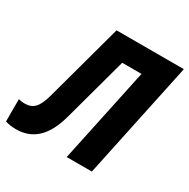

<svg xmlns="http://www.w3.org/2000/svg" viewBox="-199 -863 1002 1018"><g transform="rotate(30 302.0 -353.5)"><path d="M28 7Q-10 7 -37 -3V-139Q-19 -134 2 -134Q39 -134 61.5 -157.5Q84 -181 100 -240L229 -714H641L490 0H336L459 -580H341L235 -191Q208 -90 157 -41.5Q106 7 28 7Z"/></g></svg>

Font: Noto Sans Condensed ExtraBold
Style: Italic
Weight: 800
Width: 3
Italic angle: -12°
Designer: Monotype Design Team
Foundry: Monotype Imaging Inc.
Version: Version 2.013; ttfautohint (v1.8.4.7-5d5b)